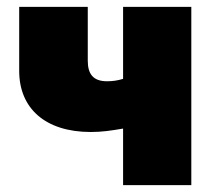

<svg xmlns="http://www.w3.org/2000/svg" viewBox="-20 -540 630 560"><path d="M339 0H538V-520H339V-310C323 -305 308 -303 292 -303C251 -303 236 -325 236 -363V-520H36V-333C36 -225 111 -155 245 -155C277 -155 304 -159 339 -165Z"/></svg>

Font: Fixel Display Black
Style: Regular
Weight: 900
Designer: AlfaBravo + MacPaw
Foundry: Kyrylo Tkachov, Marchela Mozhyna, Serhii Makarenko, Maria Weinstein, Zakhar Kryvoshyya
Version: Version 1.211